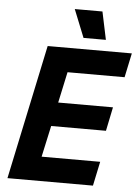

<svg xmlns="http://www.w3.org/2000/svg" viewBox="-60 -963 733 1009"><g transform="rotate(5 306.0 -458.0)"><path d="M18 0 168 -710H612L585 -582H284L249 -419H538L512 -293H223L187 -128H496L469 0ZM352 -769 293 -916H439L470 -769Z"/></g></svg>

Font: Geist Mono
Style: Bold Italic
Weight: 700
Italic angle: -12°
Monospace: yes
Designer: Basement.studio, Andrés Briganti, Mateo Zaragoza
Foundry: Basement.studio, Vercel, Andrés Briganti, Guido Ferreyra, Mateo Zaragoza
Version: Version 1.500; ttfautohint (v1.8.4.7-5d5b)